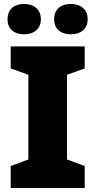

<svg xmlns="http://www.w3.org/2000/svg" viewBox="-20 -948 481 968"><path d="M18 -851C18 -799 54 -775 102 -775C147 -775 186 -799 186 -851C186 -904 147 -928 102 -928C54 -928 18 -904 18 -851ZM253 -851C253 -799 289 -775 338 -775C383 -775 422 -799 422 -851C422 -904 383 -928 338 -928C289 -928 253 -904 253 -851ZM407 0V-111L318 -144V-571L407 -603V-714H34V-603L123 -571V-144L34 -111V0Z"/></svg>

Font: Noto Sans UI Black
Style: Regular
Weight: 900
Designer: Monotype Design Team
Foundry: Monotype Imaging Inc.
Version: Version 1.901